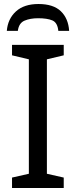

<svg xmlns="http://www.w3.org/2000/svg" viewBox="-20 -938 379 958"><path d="M298 0H40V-52L124 -71V-642L40 -662V-714H298V-662L214 -642V-71L298 -52ZM172 -918Q246 -918 283.5 -882Q321 -846 325 -784H271Q267 -825 241.5 -836Q216 -847 170 -847Q131 -847 102.5 -835Q74 -823 69 -784H14Q19 -844 59.5 -881Q100 -918 172 -918Z"/></svg>

Font: RS Noto Sans
Style: Regular
Weight: 400
Designer: Monotype Design Team
Foundry: Monotype Imaging Inc.
Version: Version 3.10